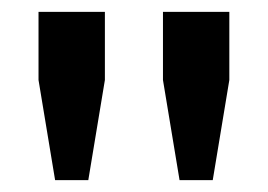

<svg xmlns="http://www.w3.org/2000/svg" viewBox="-20 -749 452 324"><path d="M73 -445 45 -614V-729H157V-614L129 -445ZM283 -445 255 -614V-729H367V-614L339 -445Z"/></svg>

Font: Mona Sans ExtraLight SemiBold
Style: Regular
Weight: 600
Version: Version 2.000